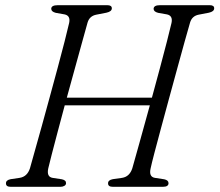

<svg xmlns="http://www.w3.org/2000/svg" viewBox="-20 -720 846 740"><path d="M166 -71Q159 -38.5 182.5 -34.5L218.5 -29Q235 -25.5 234.5 -14Q234.5 -7.5 228.2 -3.8Q222 0 213 0H21.5Q3 0 3 -13Q2.5 -26 21.5 -29.5L55.5 -34.5Q85 -39 95.5 -71.5Q101.5 -93.5 113.5 -135.8Q125.5 -178 140.5 -232.2Q155.5 -286.5 171.5 -345.2Q187.5 -404 202.5 -459.5Q217.5 -515 229 -560.2Q240.5 -605.5 246.5 -631.5Q252.5 -659.5 229 -664.5L195 -670.5Q177.5 -675 177.5 -686Q177.5 -700 203 -700H393.5Q411 -700 411 -688Q411 -675.5 390 -671L351.5 -663.5Q325 -658.5 317.5 -633Q310 -606 297.2 -560Q284.5 -514 269 -457.8Q253.5 -401.5 237.5 -343.5H565.5Q581.5 -402 596.5 -458Q611.5 -514 623.2 -559.5Q635 -605 641 -631.5Q647 -659.5 623.5 -664.5L589.5 -670.5Q572 -675 572 -686Q572.5 -700 596.5 -700H788.5Q805.5 -700 805.5 -688Q805.5 -675.5 785 -671L746 -663.5Q720 -658.5 712.5 -633Q704.5 -605.5 691.5 -559Q678.5 -512.5 663 -455.5Q647.5 -398.5 631.2 -339.2Q615 -280 600.5 -225.8Q586 -171.5 575.2 -130.8Q564.5 -90 560.5 -71Q553 -38.5 577 -34.5L613 -29Q629.5 -25.5 629.5 -14Q629.5 0 607.5 0H415Q396.5 0 396.5 -13Q396 -26 415 -29.5L450.5 -34.5Q479.5 -39 490 -71.5Q498.5 -101.5 517.2 -168.5Q536 -235.5 557.5 -314H229.5Q215 -260 202 -211Q189 -162 179.5 -125.2Q170 -88.5 166 -71Z"/></svg>

Font: Fraunces 72pt Soft Light
Style: Italic
Weight: 300
Italic angle: -16°
Version: Version 1.000;[b76b70a41]